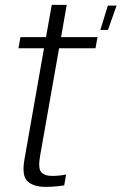

<svg xmlns="http://www.w3.org/2000/svg" viewBox="-20 -744 488 770"><path d="M163 5.5Q115 5.5 90.8 -16.5Q66.5 -38.5 78 -104.5L156.5 -550.5H54L62 -595H164.5L187.5 -724.5H247.5L225 -595H371L363 -550.5H217L141 -120Q132 -69.5 145 -54Q158 -38.5 189.5 -38.5Q216 -38.5 245 -44L237.5 -0.5Q198.5 5.5 163 5.5ZM382.5 -624 412.5 -721.5H447.5L413 -624Z"/></svg>

Font: Anybody Light
Style: Italic
Weight: 300
Italic angle: -10°
Designer: Tyler Finck
Foundry: Etcetera Type Company
Version: Version 1.010; ttfautohint (v1.8.3) -l 8 -r 50 -G 200 -x 14 